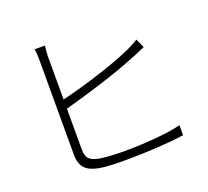

<svg xmlns="http://www.w3.org/2000/svg" viewBox="-127 -916 1152 1063"><g transform="rotate(-20 449.5 -384.5)"><path d="M176 -759C180 -739 181 -716 181 -691V-137C181 -59 219 -31 290 -18C331 -11 390 -10 446 -10C554 -10 704 -18 786 -31V-90C702 -68 554 -59 447 -59C395 -59 338 -63 305 -68C255 -79 232 -93 232 -149V-389C352 -421 547 -480 666 -530C695 -540 725 -555 748 -564L724 -617C702 -603 676 -589 648 -577C535 -527 350 -471 232 -443V-691C232 -718 235 -739 237 -759Z"/></g></svg>

Font: GenEiGothic-pro-Light
Style: Regular
Weight: 300
Designer: Ryoko NISHIZUKA (kana & ideographs); Paul D. Hunt (Latin, Greek & Cyrillic); Wenlong ZHANG (bopomofo); Sandoll Communica
Foundry: Adobe Systems Incorporated; o_tamon
Version: Version 1.000.140830